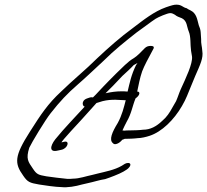

<svg xmlns="http://www.w3.org/2000/svg" viewBox="-20 -664 885 820"><path d="M108 -102C41 3 41 33 79 86C98 114 107 117 147 124C164 127 220 135 241 135C269 138 302 132 330 124L356 118C380 113 407 104 429 101C448 95 490 79 507 69C516 63 526 59 533 49C540 39 537 32 527 32C517 32 509 38 500 44C469 62 430 69 398 77L374 83C349 88 319 99 292 99C285 100 277 100 268 100C247 98 196 92 178 89C144 83 137 81 121 57C100 26 90 15 105 -33C115 -55 173 -151 196 -180C236 -231 268 -265 312 -303C348 -334 386 -371 422 -404C467 -449 516 -488 563 -525L607 -557C622 -568 634 -577 645 -584C656 -591 695 -608 707 -608C716 -608 721 -604 727 -601C735 -594 744 -591 757 -586C780 -574 777 -551 786 -530C796 -507 792 -473 796 -447L800 -423C804 -393 773 -329 752 -283C744 -265 740 -250 732 -232L717 -206C704 -182 692 -164 673 -148C648 -124 622 -110 591 -110C579 -108 545 -107 532 -107C524 -107 516 -107 511 -106L503 -107C508 -118 515 -133 521 -144C542 -180 545 -210 559 -244C577 -256 581 -273 566 -273C572 -301 577 -330 587 -359C596 -383 614 -416 628 -442L636 -457C639 -464 635 -468 624 -468C613 -468 605 -465 598 -458C587 -446 564 -423 552 -416C524 -400 502 -374 477 -351C459 -334 438 -311 420 -293C407 -280 392 -262 377 -248C368 -250 361 -247 353 -244C323 -234 334 -207 342 -209C301 -164 254 -116 216 -69C192 -38 191 -12 227 -21L241 -24C269 -29 279 -63 256 -59L243 -56C240 -59 323 -147 330 -155L375 -205C381 -212 387 -218 392 -224L418 -232C438 -237 455 -238 473 -238C486 -238 501 -236 514 -236H517C509 -205 501 -172 483 -139C459 -100 444 -66 463 -52C469 -43 490 -51 502 -67C505 -68 509 -69 512 -71C526 -71 555 -72 568 -74C583 -74 604 -79 619 -84C671 -101 723 -152 757 -211C776 -243 783 -266 795 -294C799 -304 805 -319 814 -340C835 -388 849 -416 844 -446C843 -465 838 -477 839 -497L837 -527C836 -538 833 -547 829 -556C822 -581 820 -607 793 -620C786 -623 781 -626 777 -629C761 -632 756 -644 735 -644C726 -645 712 -641 689 -633C638 -615 593 -579 547 -544C495 -506 445 -462 396 -416C347 -367 289 -320 241 -273C184 -220 155 -176 108 -102ZM431 -266C437 -273 445 -279 449 -284C466 -300 487 -324 503 -340L529 -364C538 -373 547 -381 551 -386C556 -389 561 -391 567 -395C566 -392 563 -389 561 -386C540 -343 534 -310 525 -273H523C514 -274 507 -274 499 -274C476 -274 455 -271 432 -266Z"/></svg>

Font: Stray Cat
Style: UltObl
Weight: 400
Version: Version 1.0